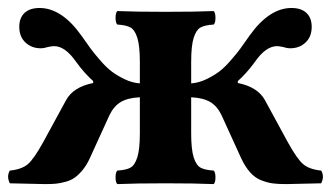

<svg xmlns="http://www.w3.org/2000/svg" viewBox="-20 -464 838 486"><path d="M334 -252.9V-307.1Q334 -348.1 327.6 -368.2Q321.3 -388.2 310.5 -394.3Q299.8 -400.4 276.9 -401.9Q272.5 -406.2 272.5 -418.9Q272.5 -431.6 276.9 -436Q320.8 -434.1 398.9 -434.1Q477.1 -434.1 521 -436Q525.4 -431.6 525.4 -418.9Q525.4 -406.2 521 -401.9Q498 -400.4 487.3 -394.3Q476.6 -388.2 470.2 -368.2Q463.9 -348.1 463.9 -307.1V-252.9Q483.4 -254.4 502.2 -263.4Q521 -272.5 534.4 -282.5Q547.9 -292.5 564.2 -311.3Q580.6 -330.1 588.6 -341.3Q596.7 -352.5 611.8 -374Q661.6 -443.8 717.8 -443.8Q742.2 -443.8 755.6 -431.4Q769 -418.9 769 -396Q769 -371.1 753.4 -356.4Q737.8 -341.8 714.8 -341.8Q706.1 -341.8 695.8 -345.2Q686 -347.2 681.2 -347.2Q652.8 -347.2 625 -307.1Q604.5 -278.8 582 -258.8V-253.9Q632.8 -243.7 650.9 -210L708 -105Q731.9 -61.5 747.6 -48.3Q763.2 -35.2 793 -32.2Q801.8 -17.6 793 0L704.1 2Q683.6 2 670.4 0.2Q657.2 -1.5 641.4 -7.6Q625.5 -13.7 612.8 -28.1Q600.1 -42.5 589.8 -64.9L541 -171.9Q530.3 -194.8 512.5 -205.6Q494.6 -216.3 463.9 -217.8V-127Q463.9 -85.9 470.2 -65.9Q476.6 -45.9 487.3 -39.8Q498 -33.7 521 -32.2Q525.4 -27.8 525.4 -15.1Q525.4 -2.4 521 2Q475.1 0 398.9 0Q322.8 0 276.9 2Q272.5 -2.4 272.5 -15.1Q272.5 -27.8 276.9 -32.2Q299.8 -33.7 310.5 -39.8Q321.3 -45.9 327.6 -65.9Q334 -85.9 334 -127V-217.8Q303.2 -216.3 285.4 -205.6Q267.6 -194.8 256.8 -171.9L208 -64.9Q199.7 -46.4 189.2 -33.7Q178.7 -21 168.9 -14.2Q159.2 -7.3 145.5 -3.7Q131.8 0 121.1 1Q110.4 2 94.2 2L4.9 0Q-3.9 -17.6 4.9 -32.2Q34.7 -35.2 50.3 -48.3Q65.9 -61.5 89.8 -105L147 -210Q165 -243.7 215.8 -253.9V-258.8Q193.4 -278.8 172.9 -307.1Q145 -347.2 117.2 -347.2Q111.8 -347.2 102.1 -345.2Q91.8 -341.8 83 -341.8Q60.1 -341.8 44.4 -356.4Q28.8 -371.1 28.8 -396Q28.8 -418.9 42.2 -431.4Q55.7 -443.8 80.1 -443.8Q136.2 -443.8 186 -374Q201.2 -352.5 209.2 -341.3Q217.3 -330.1 233.6 -311.3Q250 -292.5 263.4 -282.5Q276.9 -272.5 295.7 -263.4Q314.5 -254.4 334 -252.9Z"/></svg>

Font: Common Serif
Style: Bold
Weight: 700
Designer: Philipp H. Poll, Khaled Hosny
Foundry: Stefan Peev, Context Ltd.
Version: Version 1.026